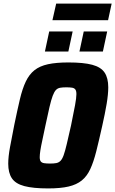

<svg xmlns="http://www.w3.org/2000/svg" viewBox="-20 -1045 644 1073"><path d="M249 8Q165 8 116 -5Q67 -18 46.5 -48.5Q26 -79 26 -130Q26 -169 36 -223Q46 -277 60 -348Q77 -430 91 -489.5Q105 -549 124 -589Q143 -629 172.5 -652.5Q202 -676 248 -686Q294 -696 362 -696Q447 -696 495.5 -683Q544 -670 564.5 -639.5Q585 -609 585 -557Q585 -518 576 -464.5Q567 -411 551 -340Q533 -259 518 -199.5Q503 -140 484.5 -100Q466 -60 437 -36.5Q408 -13 363 -2.5Q318 8 249 8ZM260 -131Q280 -131 294 -133.5Q308 -136 318 -146Q328 -156 336 -178.5Q344 -201 353.5 -241.5Q363 -282 377 -344Q392 -416 399.5 -457.5Q407 -499 407 -519Q407 -537 401 -545Q395 -553 382.5 -555Q370 -557 350 -557Q330 -557 316 -554.5Q302 -552 292.5 -542Q283 -532 274.5 -509.5Q266 -487 256.5 -446.5Q247 -406 234 -344Q224 -295 216.5 -261Q209 -227 205.5 -204Q202 -181 202 -167Q202 -150 208 -142.5Q214 -135 227 -133Q240 -131 260 -131ZM424 -757 448 -869H579L555 -757ZM231 -757 255 -869H386L362 -757ZM273 -932 294 -1025H604L584 -932Z"/></svg>

Font: Saira SemiCondensed ExtraBold
Style: Italic
Weight: 800
Width: 4
Italic angle: -12°
Designer: Hector Gatti with collaboration of the Omnibus-Type team
Foundry: Omnibus-Type
Version: Version 1.101